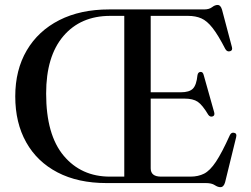

<svg xmlns="http://www.w3.org/2000/svg" viewBox="-20 -738 1010 774"><path d="M420 -700H803Q823 -700 834.8 -709Q846.5 -718 857 -718Q869.5 -718 875 -699L915 -548Q918.5 -534.5 907.5 -531.5Q895 -528 888 -541Q859.5 -596.5 837 -625.2Q814.5 -654 791.5 -664Q768.5 -674 738 -674H587.5V-366H709Q743 -366 757.5 -380.5Q772 -395 776 -434.5Q778 -447 787.5 -448Q797.5 -449.5 801 -436L843.5 -285Q847 -271.5 836.5 -268.5Q826.5 -265.5 819.5 -275.5Q796 -315 777 -327.8Q758 -340.5 724 -340.5H587.5V-59.5Q587.5 -26 629 -26H748Q779 -26 802.8 -38Q826.5 -50 850.5 -86Q874.5 -122 906.5 -193Q912 -204.5 922.5 -203Q936 -201 932 -185L887.5 -3.5Q882 16.5 868.5 16.5Q858 16.5 845.5 8.2Q833 0 810 0H409.5Q294.5 0 212 -43Q129.5 -86 85.5 -164.5Q41.5 -243 41.5 -349.5Q41.5 -456 87.8 -534.8Q134 -613.5 219 -656.8Q304 -700 420 -700ZM166 -361Q166 -194.5 236.8 -110.2Q307.5 -26 423 -26H481V-674H424.5Q305 -674 235.5 -592.5Q166 -511 166 -361Z"/></svg>

Font: Fraunces 72pt S000
Style: Regular
Weight: 400
Version: Version 1.000; ttfautohint (v1.8.3)